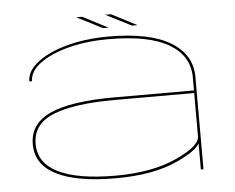

<svg xmlns="http://www.w3.org/2000/svg" viewBox="-50 -739 986 804"><g transform="rotate(-5 443.0 -337.0)"><path d="M763 0V-110Q747 -79 665.5 -41.5Q564 5.5 405.5 5.5Q242.5 5.5 156.8 -37.5Q71 -80.5 71 -166.5Q71 -253.5 158.8 -293Q246.5 -332.5 427 -332.5H763V-387.5Q763 -477.5 679 -527.5Q595 -577.5 425 -577.5Q332.5 -577.5 256.8 -557.8Q181 -538 136 -504.5Q91 -471 91 -430H79.5Q79.5 -463.5 106.8 -492.2Q134 -521 181.8 -542.8Q229.5 -564.5 292 -576.5Q354.5 -588.5 425 -588.5Q599 -588.5 686.5 -535.2Q774 -482 774 -388.5V0ZM763 -139V-321.5H427.5Q258.5 -321.5 170.8 -286.2Q83 -251 83 -166.5Q83 -86.5 165 -46Q247 -5.5 405.5 -5.5Q558.5 -5.5 660.8 -52Q763 -98.5 763 -139ZM528 -625.5 420 -680.5H445L551 -625.5ZM406.5 -625.5 298.5 -680.5H323.5L429.5 -625.5Z"/></g></svg>

Font: Anybody UltraExpanded Thin
Style: Regular
Weight: 100
Width: 9
Designer: Tyler Finck
Foundry: Etcetera Type Company
Version: Version 1.010; ttfautohint (v1.8.3) -l 8 -r 50 -G 200 -x 14 